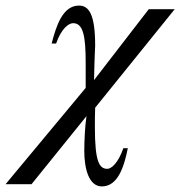

<svg xmlns="http://www.w3.org/2000/svg" viewBox="-128 -461 646 688"><path d="M498 -428H405L209 -174C211 -272 213 -287 213 -297C213 -409 191 -441 155 -441C97 -441 74 -370 57 -305H73C93 -362 120 -378 134 -378C171 -378 179 -329 179 -235V-146L-108 199H-15L182 -45C177 -14 174 43 174 79C174 145 191 207 237 207C295 207 317 135 330 70H314C295 125 270 144 257 144C228 144 212 120 212 -6C212 -26 212 -49 213 -75Z"/></svg>

Font: XITS
Style: Italic
Weight: 400
Italic angle: -16.33°
Designer: MicroPress Inc., with final additions and corrections provided by Coen Hoffman, Elsevier (retired)
Version: Version 1.107